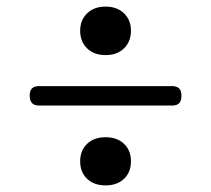

<svg xmlns="http://www.w3.org/2000/svg" viewBox="-20 -624 640 582"><path d="M501 -304H99Q84 -304 77 -311.5Q70 -319 70 -334Q70 -349 77 -356Q84 -363 99 -363H501Q516 -363 523 -356Q530 -349 530 -334Q530 -318 523 -311Q516 -304 501 -304ZM300 -457Q265 -457 244 -477.5Q223 -498 223 -531Q223 -563 244 -583.5Q265 -604 300 -604Q335 -604 356 -583.5Q377 -563 377 -531Q377 -498 356 -477.5Q335 -457 300 -457ZM300 -62Q265 -62 244 -82Q223 -102 223 -135Q223 -168 244 -188Q265 -208 300 -208Q335 -208 356 -188Q377 -168 377 -135Q377 -102 356 -82Q335 -62 300 -62Z"/></svg>

Font: Maple Mono ExtraLight
Style: Regular
Weight: 275
Monospace: yes
Designer: subframe7536
Version: Version 7.000